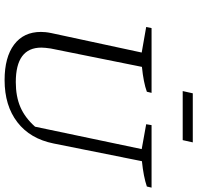

<svg xmlns="http://www.w3.org/2000/svg" viewBox="-32 -840 880 857"><g transform="rotate(90 408.5 -411.0)"><path d="M337 9Q235 9 178.5 -33.5Q122 -76 122 -153Q122 -162 123 -173Q124 -184 127 -199L214 -603L100 -623L105 -647H394L389 -626Q348 -611 278 -604L196 -197Q194 -183 193 -173Q192 -163 192 -155Q192 -41 346 -41Q410 -41 457.5 -61.5Q505 -82 545 -127L645 -603L534 -623L538 -647H817L812 -626Q768 -611 699 -604L620 -210Q599 -105 525 -48Q451 9 337 9ZM386 -786 396 -831H615L605 -786Z"/></g></svg>

Font: Piazzolla Light
Style: Italic
Weight: 300
Italic angle: -11.3°
Designer: Juan Pablo del Peral
Foundry: Huerta Tipografica
Version: Version 1.330